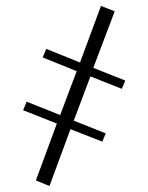

<svg xmlns="http://www.w3.org/2000/svg" viewBox="-20 -478 498 648"><path d="M58.1 -106 69.8 -134.8 183.1 -89.8 238.8 -237.8 124 -284.2 136.2 -313 250 -267.1 320.8 -458 367.2 -439.9 294.9 -249 402.8 -206.1 391.1 -178.2 285.2 -220.2 229 -70.8 336.9 -27.8 325.2 0 217.8 -42 147 149.9 101.1 130.9 171.9 -61Z"/></svg>

Font: Dihjauti
Style: Regular
Weight: 400
Designer: T. Christopher White
Version: Version 3.0.0